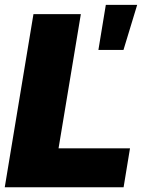

<svg xmlns="http://www.w3.org/2000/svg" viewBox="-20 -787 609 807"><path d="M0 0 120.6 -727.5H319.8L226.1 -163.6H526.4L499.5 0ZM393.6 -577.1 424.8 -766.6H556.6L499 -577.1Z"/></svg>

Font: Inter 20pt Black
Style: Italic
Weight: 900
Italic angle: -9.3988°
Version: Version 4.001;git-66647c0bb